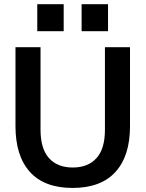

<svg xmlns="http://www.w3.org/2000/svg" viewBox="-20 -891 696 918"><path d="M481.7 -665.3V-269.9C481.7 -209.6 468.2 -164.6 441.2 -134.8C414.1 -104.9 376.3 -90.1 327.8 -90.1C279.2 -90.1 241.4 -104.9 214.4 -134.8C187.4 -164.6 173.8 -209.9 173.8 -270.8V-665.3H54V-288.3C54 -193 77 -119.9 123.1 -68.9C169.2 -17.9 237.1 7.6 326.9 7.6C417.2 7.6 485.6 -17.9 532 -68.9C578.4 -119.9 601.6 -192.7 601.6 -287.4V-665.3ZM496.5 -741.7V-870.8H370.2V-741.7ZM284.5 -741.7V-870.8H158.2V-741.7Z"/></svg>

Font: Diatome Awesome Semibold
Style: Regular
Weight: 400
Designer: 15.100.17
Foundry: 15.100.17
Version: Version 1.005;Fontself Maker 3.5.8